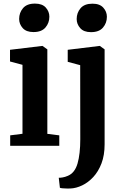

<svg xmlns="http://www.w3.org/2000/svg" viewBox="-20 -830 704 1093"><path d="M108 -68.5V-461L37 -480V-546.5L220 -568.5H222L249.5 -549V-68L317.5 -59.5V0H38V-59.5ZM170 -647.5Q129.5 -647.5 109.2 -670.2Q89 -693 89 -722Q89 -757.5 111 -783.5Q133 -809.5 178.5 -809.5H179.5Q220.5 -809.5 240.8 -786.8Q261 -764 261 -735Q261 -699.5 238.8 -673.5Q216.5 -647.5 171 -647.5ZM365.5 -478V-546.5L546.5 -568.5H548.5L575.5 -549V-8.5Q575.5 53.5 557.8 100Q540 146.5 511 177.8Q482 209 448 225.2Q414 241.5 381.5 243Q374.5 243.5 361.8 243.2Q349 243 337 242Q325 241 321 239L314.5 182Q321 182.5 335.5 180.2Q350 178 366 171Q406 154.5 421.5 100.5Q437 46.5 437 -37.5L436.5 -459ZM497.5 -647Q457 -647 436.8 -669.8Q416.5 -692.5 416.5 -721.5Q416.5 -757 438.5 -783Q460.5 -809 506 -809H507Q548 -809 568.2 -786.2Q588.5 -763.5 588.5 -734.5Q588.5 -699 566.2 -673Q544 -647 498.5 -647Z"/></svg>

Font: Merriweather
Style: Bold
Weight: 700
Designer: Eben Sorkin
Foundry: Eben Sorkin
Version: Version 2.100; ttfautohint (v1.7.19-72a1) -l 8 -r 50 -G 200 